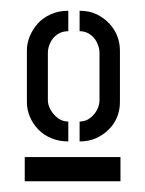

<svg xmlns="http://www.w3.org/2000/svg" viewBox="-20 -724 270 357"><path d="M26 -387V-432H204V-387ZM107 -461Q90 -461 75.5 -467Q61 -473 51 -483.5Q41 -494 35.5 -507Q30 -520 30 -534V-630Q30 -644 35.5 -657Q41 -670 50.5 -680.5Q60 -691 74.5 -697.5Q89 -704 107 -704V-666Q95 -666 86.5 -660Q78 -654 73.5 -644.5Q69 -635 69 -626V-538Q69 -529 74 -520Q79 -511 87.5 -504.5Q96 -498 107 -498ZM128 -461V-498Q139 -498 147.5 -504.5Q156 -511 160.5 -520Q165 -529 165 -537V-626Q165 -635 160.5 -644.5Q156 -654 147.5 -660Q139 -666 128 -666V-704Q146 -704 159.5 -697.5Q173 -691 183 -680.5Q193 -670 198 -657Q203 -644 203 -630V-534Q203 -520 198 -507Q193 -494 182.5 -483.5Q172 -473 158.5 -467Q145 -461 128 -461Z"/></svg>

Font: Stick No Bills Medium
Style: Regular
Weight: 500
Version: Version 2.000